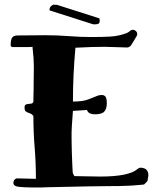

<svg xmlns="http://www.w3.org/2000/svg" viewBox="-20 -809 674 845"><path d="M528 9 497 10H471Q401 10 191 15L161 16H122Q91 16 65 13.5Q39 11 39 -4Q39 -19 53 -24L138 -22Q138 -94 132.5 -160Q127 -226 127 -298Q122 -307 109.5 -311Q97 -315 92.5 -319.5Q88 -324 88 -335Q88 -346 93 -348.5Q98 -351 104.5 -351.5Q111 -352 117.5 -353Q124 -354 127 -361V-375L128 -420V-435L129 -518Q129 -549 123 -603Q119 -602 105 -602H58H34Q27 -603 27 -611Q27 -634 33.5 -643.5Q40 -653 59 -653L179 -654Q231 -654 283 -650Q335 -646 380.5 -646Q426 -646 464.5 -648Q503 -650 539 -664Q547 -668 552.5 -673Q558 -678 565 -678Q572 -678 578 -672.5Q584 -667 584 -659L583 -655V-653L567 -626Q561 -616 557 -610Q549 -600 539.5 -600Q530 -600 475 -602Q459 -603 439 -603Q389 -603 312 -599Q301 -480 301 -362Q345 -362 370 -372L405 -386Q416 -391 427 -391Q438 -391 444 -384Q450 -377 450 -354Q450 -331 439.5 -318.5Q429 -306 398.5 -306Q368 -306 363 -325L301 -321L300 -308Q295 -242 295 -226V-198Q295 -186 295.5 -167.5Q296 -149 296.5 -128.5Q297 -108 298 -90Q299 -72 299.5 -59.5Q300 -47 301 -46L307 -34L357 -33L421 -32Q547 -32 585 -65Q592 -71 597 -71Q633 -71 633 -37L631 -23Q629 -10 627 -10L614 3L604 4Q554 9 528 9ZM418 -725 419 -720Q419 -708 414 -705Q409 -702 398 -702H391Q389 -702 387 -703L199 -763Q198 -763 198 -764V-766Q198 -777 206 -783Q213 -789 218 -789L219 -788H225H230L418 -728Z"/></svg>

Font: Miltonian Tattoo
Style: Regular
Weight: 400
Designer: Pablo Impallari
Foundry: Pablo Impallari
Version: Version 1.008